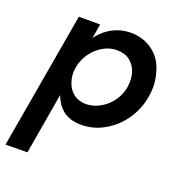

<svg xmlns="http://www.w3.org/2000/svg" viewBox="-130 -576 828 899"><g transform="rotate(20 284.0 -126.5)"><path d="M106 219 158 -85C161 -78 164 -70 168 -63C191 -16 233 12 296 12C338 12 377 2 414 -20C487 -62 540 -139 552 -230C554 -244 555 -257 555 -271C555 -299 549 -329 538 -360C517 -421 456 -473 371 -473C308 -473 256 -445 219 -401C216 -397 212 -393 209 -388L221 -460H115L-3 220ZM442 -230C430 -149 357 -87 285 -87C284 -87 282 -87 281 -87C228 -89 193 -125 183 -176C181 -185 180 -195 180 -205C180 -213 181 -221 182 -229L183 -234C186 -253 193 -270 202 -287C230 -339 284 -374 336 -374C362 -374 384 -368 401 -355C435 -329 444 -290 444 -257C444 -249 443 -239 442 -230Z"/></g></svg>

Font: Jost Medium
Style: Italic
Weight: 500
Italic angle: -5°
Version: Version 3.710